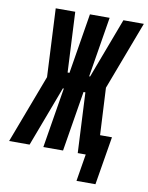

<svg xmlns="http://www.w3.org/2000/svg" viewBox="-138 -803 785 1017"><g transform="rotate(10 254.5 -294.5)"><path d="M345 146 369 0H326L310 -324H300L247 0H141L194 -324H189L119 -138L67 0H-43L96 -368L78 -735H183L199 -411H209L262 -735H368L315 -411H320L442 -735H552L413 -367L426 -114H490L447 146Z"/></g></svg>

Font: Iosevka Term Curly Hv Obl
Style: Regular
Weight: 900
Italic angle: -9°
Designer: Belleve Invis
Foundry: Belleve Invis
Version: Version 32.3.0